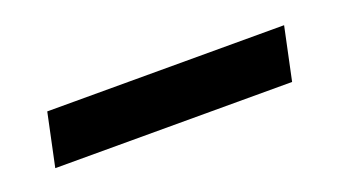

<svg xmlns="http://www.w3.org/2000/svg" viewBox="-26 -415 520 291"><g transform="rotate(-20 234.0 -269.5)"><path d="M31 -227 49 -312H431L413 -227Z"/></g></svg>

Font: Kanit
Style: Italic
Weight: 400
Italic angle: -12°
Designer: Katatrad Team
Foundry: CadsonDemak
Version: Version 2.000; ttfautohint (v1.8.3)